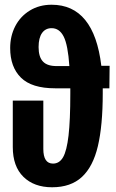

<svg xmlns="http://www.w3.org/2000/svg" viewBox="-20 -776 491 811"><path d="M442 -403H414V-382Q414 -246 393.5 -159Q373 -72 326 -28.5Q279 15 200 15Q124 15 79 -29Q34 -73 34 -155V-351H163V-147Q163 -85 204 -85Q231 -85 246.5 -112Q262 -139 269.5 -203.5Q277 -268 277 -381V-403H213Q114 -403 68.5 -448Q23 -493 23 -573Q23 -624 44.5 -665.5Q66 -707 106 -731.5Q146 -756 198 -756Q377 -756 408 -498H443ZM273 -497Q267 -586 249 -621.5Q231 -657 198 -657Q172 -657 157.5 -636.5Q143 -616 143 -577Q143 -535 162 -515.5Q181 -496 222 -497Z"/></svg>

Font: Fira Sans Compressed SemiBold
Style: Regular
Weight: 600
Width: 1
Designer: bBox Type GmbH & Carrois Corporate GbR & Edenspiekermann AG
Foundry: bBox Type GmbH & Carrois Corporate GbR & Edenspiekermann AG
Version: Version 4.301